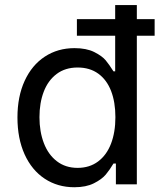

<svg xmlns="http://www.w3.org/2000/svg" viewBox="-20 -748 652 779"><path d="M50.8 -271.5Q50.8 -356.4 80.1 -420.2Q109.4 -483.9 161.9 -518.3Q214.4 -552.7 282.2 -552.7Q330.6 -552.7 362.3 -536.9Q394 -521 408.7 -503.4Q423.3 -485.8 440.4 -458.5H447.3V-727.5H535.2V0H450.2V-84.5H440.4Q425.3 -59.1 409.2 -39.8Q393.1 -20.5 361.1 -4.4Q329.1 11.7 281.7 11.7Q213.9 11.7 161.4 -22.9Q108.9 -57.6 79.8 -121.8Q50.8 -186 50.8 -271.5ZM448.2 -272.5Q448.2 -333.5 430.7 -378.9Q413.1 -424.3 378.7 -449.2Q344.2 -474.1 294.9 -474.1Q244.6 -474.1 209.7 -447.8Q174.8 -421.4 157.5 -376Q140.1 -330.6 140.1 -272.5Q140.1 -213.9 158 -167.2Q175.8 -120.6 210.7 -93.8Q245.6 -66.9 294.9 -66.9Q343.3 -66.9 377.9 -92.8Q412.6 -118.7 430.4 -165Q448.2 -211.4 448.2 -272.5ZM292 -670.4H607.4V-603H292Z"/></svg>

Font: Raveo Variable
Style: Regular
Weight: 400
Designer: Jakub Foglar, Rasmus Andersson (Inter)
Foundry: Jakubfoglar.com
Version: Version 1.000;Glyphs 3.2.3 (3260)